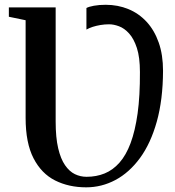

<svg xmlns="http://www.w3.org/2000/svg" viewBox="-20 -774 729 802"><path d="M340 8.5Q267.5 8.5 210.2 -20.2Q153 -49 120 -113Q87 -177 87 -281.5V-689.5L17 -704V-743H212.5V-266.5Q212.5 -199.5 223 -154.8Q233.5 -110 251.8 -83.8Q270 -57.5 293 -46.5Q316 -35.5 341.5 -35.5Q382.5 -35.5 417 -49.5Q451.5 -63.5 479 -94.5Q506.5 -125.5 525.5 -176.2Q544.5 -227 554.8 -300.2Q565 -373.5 564.5 -473Q564.5 -534.5 551.8 -573.5Q539 -612.5 519.2 -634.2Q499.5 -656 477.2 -664.2Q455 -672.5 436 -672.5Q417 -672.5 399.5 -669.5Q382 -666.5 367.2 -661.8Q352.5 -657 341 -650.5V-740.5Q350.5 -746 372.2 -750Q394 -754 421.5 -754Q472.5 -754 516.2 -736Q560 -718 592.5 -682.8Q625 -647.5 643 -596.2Q661 -545 661 -478Q660.5 -357.5 635 -266.2Q609.5 -175 564.8 -114Q520 -53 462.2 -22.2Q404.5 8.5 340 8.5Z"/></svg>

Font: Merriweather 72pt SemiBold
Style: Regular
Weight: 600
Version: Version 2.100